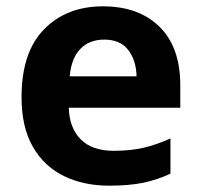

<svg xmlns="http://www.w3.org/2000/svg" viewBox="-20 -576 635 606"><path d="M305 -556Q418 -556 483.5 -491.5Q549 -427 549 -307V-236H197Q199 -172 235 -136Q271 -100 339 -100Q391 -100 432.5 -109.5Q474 -119 518 -139V-28Q478 -9 433.5 0.5Q389 10 324 10Q244 10 181.5 -20.5Q119 -51 83.5 -113Q48 -175 48 -269Q48 -411 119 -483.5Q190 -556 305 -556ZM309 -451Q262 -451 233.5 -421.5Q205 -392 200 -335H411Q410 -385 385 -418Q360 -451 309 -451Z"/></svg>

Font: Noto Sans Syriac
Style: Bold
Weight: 700
Designer: Patrick Giasson and the Monotype Design Team
Foundry: Monotype Imaging Inc.
Version: Version 3.000; ttfautohint (v1.8.4.7-5d5b)